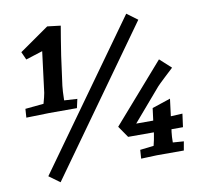

<svg xmlns="http://www.w3.org/2000/svg" viewBox="-84 -816 1006 955"><g transform="rotate(-10 419.0 -338.5)"><path d="M37 -341 130 -350Q140 -385 143 -403L169 -609L84 -582L66 -622L215 -726L282 -718Q279 -699 271 -652.5Q263 -606 258 -570L238 -422Q235 -399 234 -349L300 -345L290 -300H151L34 -297ZM91 9 613 -720 667 -680 146 49ZM476 -173 734 -468 791 -416Q780 -406 747.5 -375.5Q715 -345 707 -336L567 -173H653L661 -235L754 -266L743 -179L802 -182L793 -115H735L733 -102Q730 -78 730 -49L785 -45L777 0H641L587 2L561 3L564 -41L633 -49Q641 -81 644 -102L646 -115H516Z"/></g></svg>

Font: Andada Pro
Style: Bold Italic
Weight: 700
Italic angle: -7°
Designer: Carolina Giovagnoli
Foundry: Huerta Tipografica
Version: Version 3.005; ttfautohint (v1.8.4)